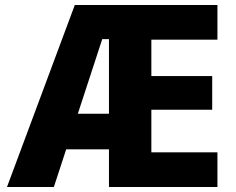

<svg xmlns="http://www.w3.org/2000/svg" viewBox="-20 -750 948 770"><path d="M8 0 280 -730H852V-591H587V-445H831V-310H587V-139H852V0H417V-593H390L196 0ZM164 -151V-294H510V-151Z"/></svg>

Font: M PLUS 1 ExtraBold
Style: Regular
Weight: 800
Designer: Coji Morishita
Foundry: UNDERFOREST DESIGN
Version: Version 1.001